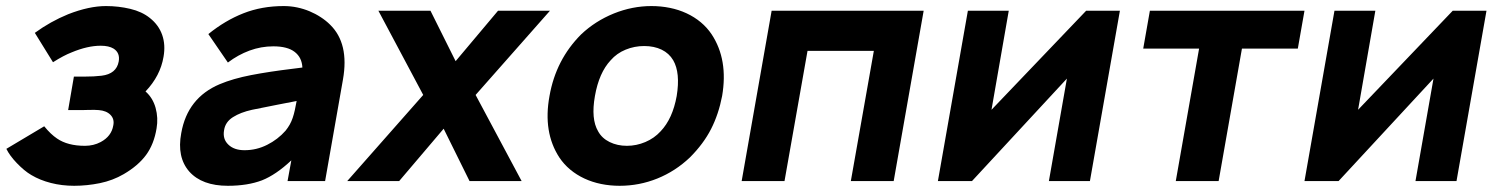

<svg xmlns="http://www.w3.org/2000/svg" viewBox="-20 -598 4941 634"><path d="M205 -551Q274 -578 330 -578Q371 -578 410 -568.8Q449 -559.5 475 -538.5Q504 -515.5 515.5 -482.8Q527 -450 520 -410.5Q509.5 -347.5 460.5 -296Q484.5 -275 493.8 -241.8Q503 -208.5 497 -174Q488.5 -122 462.5 -86.5Q436.5 -51 388.5 -23Q352.5 -2 309.8 6.8Q267 15.5 225 15.5Q184.5 15.5 148.2 6.2Q112 -3 83.5 -20Q71.5 -27 59.5 -37Q47.5 -47 35.5 -59.5Q12 -84 1 -106.5L126 -181Q147.5 -154.5 168.5 -140.5Q203.5 -116.5 260.5 -116.5Q289 -116.5 312.5 -129Q348 -148 354 -183.5Q358.5 -204.5 345 -218.5Q331.5 -232.5 306 -234.5Q300.5 -235 291.8 -235.2Q283 -235.5 271.5 -235Q260 -234.5 251.8 -234.5Q243.5 -234.5 238.5 -234.5H205L224 -345H257.5Q291.5 -345 315.5 -348Q364.5 -354 372 -395Q377 -423.5 355 -437.5Q339.5 -447 312.5 -447Q269 -447 216.5 -425Q190.5 -415 155 -392.5L95 -489.5Q146.5 -527 205 -551Z M929.5 0 942 -68.5Q891.5 -21 845 -2.5Q797.5 15.5 732.5 15.5Q647 15.5 605 -31.5Q563.5 -79 578.5 -158.5Q599 -275 705.5 -320Q749.5 -338.5 809 -350Q868.5 -361.5 947 -371L978.5 -375Q977 -408 953.2 -426.5Q929.5 -445 882.5 -445Q842 -445 804 -431Q766 -417 732.5 -391.5L668 -485.5Q723.5 -530.5 784 -554.2Q844.5 -578 917 -578Q939.5 -578 961 -573.5Q982.5 -569 1002.2 -560.8Q1022 -552.5 1039.2 -541.2Q1056.5 -530 1070 -516.5Q1133.5 -454.5 1112.5 -335.5L1053.5 0ZM959.5 -264.5Q934 -259.5 897.5 -252.5Q861 -245.5 812.5 -235.5Q774 -227 749 -211Q724 -195 720 -168.5Q714.5 -139 734 -120.5Q753 -102 787.5 -102Q827 -102 862.2 -119.8Q897.5 -137.5 923 -166.5Q931 -176.5 936.8 -186.8Q942.5 -197 946.5 -208.8Q950.5 -220.5 953.5 -234.2Q956.5 -248 959.5 -264.5Z M1550.5 -284.5 1702.5 0H1530.5L1445 -173L1298 0H1126.5L1377.5 -284.5L1229.5 -562.5H1401.5L1484.5 -396L1624.5 -562.5H1796Z M1827 -78Q1772.5 -161.5 1794.5 -281Q1815.5 -401 1899 -484.5Q1945.5 -528.5 2007 -553.5Q2068 -578 2131 -578Q2162.5 -578 2192 -572Q2221.5 -566 2247.2 -554Q2273 -542 2294 -524.5Q2315 -507 2330 -484.5Q2385 -401 2364.5 -281Q2353 -221 2328 -172Q2303 -123 2258 -78Q2210 -32.5 2150.5 -8.5Q2091 15.5 2026 15.5Q1994.5 15.5 1965 9.5Q1935.5 3.5 1909.8 -8.5Q1884 -20.5 1863 -38Q1842 -55.5 1827 -78ZM2203 -399Q2189.5 -422 2164.8 -434Q2140 -446 2107 -446Q2075 -446 2045.8 -434Q2016.5 -422 1996.5 -399Q1958 -358 1944.5 -281Q1931 -205 1955 -164.5Q1967.5 -141.5 1993 -129Q2018.5 -116.5 2050 -116.5Q2081.5 -116.5 2111 -129Q2140.5 -141.5 2161.5 -164.5Q2201 -206 2214.5 -281Q2227 -357.5 2203 -399Z M2931 0H2789.5L2865.5 -430H2646.5L2570.5 0H2429L2528 -562.5H3030Z M3579 0H3443.5L3503 -338.5L3189.5 0H3077L3176 -562.5H3311L3254 -235.5L3566.5 -562.5H3678Z M4265.5 -437.5H4081L4004 0H3862.5L3939.5 -437.5H3755L3777 -562.5H4287.5Z M4789.5 0H4654L4713.5 -338.5L4400 0H4287.5L4386.5 -562.5H4521.5L4464.5 -235.5L4777 -562.5H4888.5Z"/></svg>

Font: Russisch Sans ExtraBold
Style: Italic
Weight: 800
Width: 4
Italic angle: -10°
Designer: Michael Sharanda (font) & Cristiano Sobral (main changes)
Foundry: Michael Sharanda
Version: Version 2.00;September 8, 2020;FontCreator 13.0.0.2681 64-bi